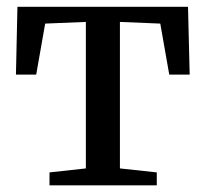

<svg xmlns="http://www.w3.org/2000/svg" viewBox="-20 -558 619 578"><path d="M129 0V-39L238.5 -51V-492L116 -487L89 -333.5H28L32.5 -537.5H546L551 -333.5H489.5L462.5 -487L341 -492V-51L452 -39V0Z"/></svg>

Font: Merriweather 60pt
Style: Regular
Weight: 400
Version: Version 2.100